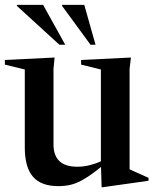

<svg xmlns="http://www.w3.org/2000/svg" viewBox="-22 -752 635 786"><path d="M197 -161Q197 -69.5 294.5 -69.5Q320.5 -69.5 345.2 -75.8Q370 -82 391 -91.5V-467.5L310 -487.5V-506.5L514 -516.5L508.5 -469.5V-59Q514.5 -56 529 -49.5Q543.5 -43 559.5 -35.8Q575.5 -28.5 586 -24V-12L398.5 14.5H394L391.5 -68.5Q350.5 -35.5 322 -18.8Q293.5 -2 269.2 4Q245 10 216.5 10Q146 10 112.8 -28.8Q79.5 -67.5 79.5 -148.5V-467.5L-2 -487.5V-506.5L201.5 -516.5L197 -469.5ZM245 -569H221L47 -728V-732H154.5ZM369 -569H348.5L232 -728V-732H323Z"/></svg>

Font: Newsreader Display Medium
Style: Regular
Weight: 500
Designer: Hugues Gentile
Foundry: Production Type
Version: Version 1.001